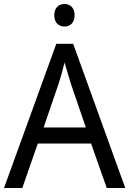

<svg xmlns="http://www.w3.org/2000/svg" viewBox="-20 -935 644 955"><path d="M301 -915C273 -915 250 -898 250 -859C250 -821 273 -803 301 -803C328 -803 351 -821 351 -859C351 -898 328 -915 301 -915ZM511 0H603L344 -717H260L0 0H91L168 -221H433ZM407 -301H197L271 -517C279 -540 291 -583 301 -624C308 -599 328 -533 333 -517Z"/></svg>

Font: Noto Sans Thai
Style: Regular
Weight: 400
Designer: Monotype Design Team
Foundry: Monotype Imaging Inc.
Version: Version 1.901